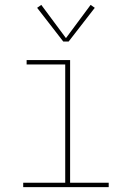

<svg xmlns="http://www.w3.org/2000/svg" viewBox="-20 -766 540 786"><path d="M75 0V-18H247V-502H89V-520H267V-18H425V0ZM239 -596 132 -734 149 -746 250 -610 351 -746 368 -734 261 -596Z"/></svg>

Font: Iosevka SS04 Thin
Style: Regular
Weight: 100
Monospace: yes
Designer: Belleve Invis
Foundry: Belleve Invis
Version: Version 19.0.0; ttfautohint (v1.8.4)